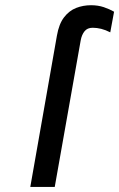

<svg xmlns="http://www.w3.org/2000/svg" viewBox="-20 -734 468 754"><path d="M99 0 203.5 -594Q211.5 -640 231.5 -666Q251.5 -692 279 -702.8Q306.5 -713.5 337.5 -713.5Q365 -713.5 387.8 -705.8Q410.5 -698 428 -688L413 -607Q394.5 -616.5 377.2 -620.8Q360 -625 344 -625Q323 -625 312 -611.2Q301 -597.5 297 -576L195 0Z"/></svg>

Font: Overpass Medium
Style: Italic
Weight: 500
Italic angle: -10°
Designer: Delve Withrington, Dave Bailey, Thomas Jockin
Foundry: Delve Fonts LLC
Version: Version 4.000